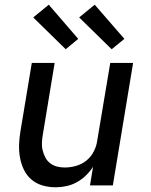

<svg xmlns="http://www.w3.org/2000/svg" viewBox="-20 -787 640 815"><path d="M217 8Q188 8 161.5 0.5Q135 -7 114.5 -24Q94 -41 82 -65.5Q70 -90 65 -117.5Q60 -145 61 -173.5Q62 -202 67 -231L115 -520H212L162 -217Q159 -200 158 -182.5Q157 -165 161 -149Q165 -133 172.5 -118.5Q180 -104 193 -94Q206 -84 222 -80Q238 -76 255 -76Q279 -76 303.5 -83Q328 -90 347.5 -106Q367 -122 378.5 -145Q390 -168 393 -192L448 -520H545L459 0H362L375 -79Q362 -59 344.5 -42Q327 -25 306 -13.5Q285 -2 262 3Q239 8 217 8ZM454 -578 316 -713 382 -767 508 -622ZM259 -578 121 -713 187 -767 312 -622Z"/></svg>

Font: Iosevka Aile Medium Oblique
Style: Regular
Weight: 500
Italic angle: -9°
Designer: Belleve Invis
Foundry: Belleve Invis
Version: Version 31.1.0; ttfautohint (v1.8.4)